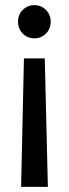

<svg xmlns="http://www.w3.org/2000/svg" viewBox="-20 -585 267 746"><path d="M73 -358H154L166 141H62ZM50 -501Q50 -528 68.5 -546.5Q87 -565 114 -565Q140 -565 158.5 -546.5Q177 -528 177 -501Q177 -473 158.5 -454.5Q140 -436 114 -436Q87 -436 68.5 -454.5Q50 -473 50 -501Z"/></svg>

Font: AF Albert Sans Medium
Style: Regular
Weight: 500
Designer: Andreas Rasmussen
Foundry: a.Foundry
Version: Version 1.300;Glyphs 3.2 (3231)